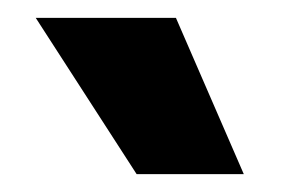

<svg xmlns="http://www.w3.org/2000/svg" viewBox="-20 -793 323 215"><path d="M133 -598 20 -773H177L253 -598Z"/></svg>

Font: Bricolage Grotesque 10pt ExtraBold
Style: Regular
Weight: 800
Designer: Mathieu Triay
Foundry: Atelier Triay
Version: Version 1.000; ttfautohint (v1.8.4.7-5d5b);gftools[0.9.32]